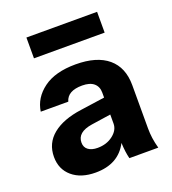

<svg xmlns="http://www.w3.org/2000/svg" viewBox="-134 -826 839 937"><g transform="rotate(-20 285.5 -357.5)"><path d="M203 10Q127 10 82 -28.5Q37 -67 37 -131Q37 -202 90.5 -245.5Q144 -289 240 -302L366 -320V-346Q366 -377 345.5 -394.5Q325 -412 285 -412Q209 -412 195 -361H52Q62 -430 123 -475Q184 -520 290 -520Q400 -520 458 -471Q516 -422 516 -330V-105Q516 -80 519.5 -54.5Q523 -29 531 0H381Q372 -34 370 -83Q322 10 203 10ZM187 -151Q187 -126 205 -113Q223 -100 253 -100Q300 -100 333 -125.5Q366 -151 366 -185V-232L265 -217Q187 -205 187 -151ZM110 -617V-725H477V-617Z"/></g></svg>

Font: Instrument Sans
Style: Bold
Weight: 700
Designer: Rodrigo Fuenzalida
Foundry: fragTYPE
Version: Version 1.000; ttfautohint (v1.8.4.7-5d5b);gftools[0.9.28]